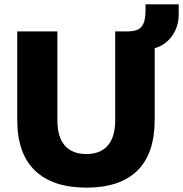

<svg xmlns="http://www.w3.org/2000/svg" viewBox="-20 -849 839 880"><path d="M376 11Q222 11 140.5 -67Q59 -145 59 -300V-705H243V-298Q243 -221 277 -182Q311 -143 376 -143Q440 -143 474 -182Q508 -221 508 -298V-705H689V-300Q689 -145 609.5 -67Q530 11 376 11ZM670 -624 563 -690V-705Q590 -705 608.5 -712Q627 -719 637 -740Q647 -761 647 -802V-829H799V-781Q799 -741 782.5 -707.5Q766 -674 737.5 -652Q709 -630 670 -624Z"/></svg>

Font: Nunito Sans 12pt ExtraLight 12pt Black
Style: Regular
Weight: 900
Version: Version 3.101;gftools[0.9.27]